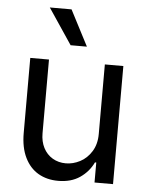

<svg xmlns="http://www.w3.org/2000/svg" viewBox="-54 -807 661 859"><g transform="rotate(5 276.5 -378.0)"><path d="M402.3 -530.3H485.4V0H402.3V-89.8H396.5Q376 -46.9 336.4 -20Q296.9 6.8 239.3 6.8Q188.5 6.8 149.9 -15.6Q111.3 -38.1 89.4 -83Q67.4 -127.9 67.4 -193.4V-530.3H151.4V-199.2Q151.4 -162.1 166 -133.8Q180.7 -105.5 207 -89.8Q233.4 -74.2 266.6 -74.2Q298.8 -74.2 330.1 -90.3Q361.3 -106.4 381.8 -139.2Q402.3 -171.9 402.3 -217.8ZM134.8 -762.7H232.4L315.4 -602.5H242.2Z"/></g></svg>

Font: WEMIX Pretendard Variable
Style: Regular
Weight: 400
Designer: Base glyphs from Inter by Rasmus Andersson; Hangeul glyphs from Noto Sans CJK(Source Han Sans) by Jang Soo-young and Kan
Foundry: Kil Hyung-jin
Version: Version 1.000;Glyphs 3.2 (3208)